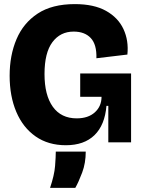

<svg xmlns="http://www.w3.org/2000/svg" viewBox="-20 -694 689 936"><path d="M301 14Q215 14 153.5 -29Q92 -72 59.5 -148.5Q27 -225 27 -325Q27 -424 60.5 -503Q94 -582 164 -628Q234 -674 345 -674Q438 -674 497 -641Q556 -608 582 -552Q608 -496 601 -428L450 -410Q452 -477 422.5 -508.5Q393 -540 339 -540Q274 -540 235.5 -488.5Q197 -437 197 -333Q197 -230 237.5 -173.5Q278 -117 354 -117Q410 -117 442.5 -146.5Q475 -176 475 -222H371V-336H619V0H508V-178H499Q491 -84 440.5 -35Q390 14 301 14ZM224 222Q245 160 248.5 115Q252 70 252 45H398Q398 101 380.5 147.5Q363 194 347 222Z"/></svg>

Font: Bricolage Grotesque 48pt ExtraBold
Style: Regular
Weight: 800
Designer: Mathieu Triay
Foundry: Atelier Triay
Version: Version 1.000; ttfautohint (v1.8.4.7-5d5b);gftools[0.9.32]